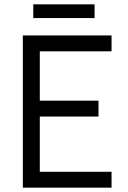

<svg xmlns="http://www.w3.org/2000/svg" viewBox="-20 -863 588 883"><path d="M85 -700H493V-627H163V-400H433V-327H163V-73H493V0H85ZM133 -843H415V-780H133Z"/></svg>

Font: Uncut Sans Variable
Style: Regular
Weight: 400
Designer: Kasper Nordkvist
Foundry: UNCUT.wtf
Version: Version 1.303;Glyphs 3.1.2 (3151)